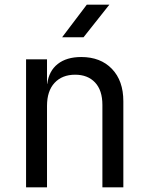

<svg xmlns="http://www.w3.org/2000/svg" viewBox="-20 -805 640 825"><path d="M92 0V-550H182V-445H183Q190 -500 228 -530Q266 -560 329 -560Q412 -560 461 -509Q510 -458 510 -370V0H420V-354Q420 -417 388.5 -450.5Q357 -484 303 -484Q247 -484 214.5 -449Q182 -414 182 -350V0ZM247 -645 353 -785H450L339 -645Z"/></svg>

Font: JetBrains Mono NL
Style: Regular
Weight: 400
Monospace: yes
Designer: Philipp Nurullin, Konstantin Bulenkov
Foundry: JetBrains
Version: Version 2.305; ttfautohint (v1.8.4.7-5d5b)